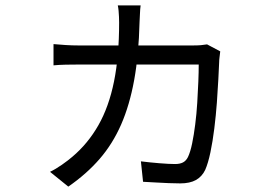

<svg xmlns="http://www.w3.org/2000/svg" viewBox="-20 -633 1040 714"><path d="M503 -613Q501 -599 500.5 -582.5Q500 -566 499 -552Q496 -429 479 -335.5Q462 -242 430.5 -170Q399 -98 350.5 -42Q302 14 234 61L166 6Q187 -4 210.5 -20.5Q234 -37 249 -50Q307 -99 346 -167.5Q385 -236 404 -330Q423 -424 423 -549Q423 -558 422.5 -570Q422 -582 421 -593Q420 -604 418 -613ZM799 -442Q798 -432 796.5 -421Q795 -410 795 -402Q794 -379 792 -339Q790 -299 786.5 -251.5Q783 -204 777 -155.5Q771 -107 762.5 -66.5Q754 -26 743 -1Q731 24 708.5 36.5Q686 49 650 49Q632 49 607 48Q582 47 557 45.5Q532 44 512 43L504 -33Q536 -29 572.5 -26Q609 -23 631 -23Q649 -23 660.5 -29Q672 -35 679 -49Q688 -68 694.5 -99.5Q701 -131 706 -170.5Q711 -210 713.5 -250.5Q716 -291 717.5 -328.5Q719 -366 719 -393H271Q247 -393 224 -392.5Q201 -392 179 -390V-469Q201 -467 224.5 -465.5Q248 -464 271 -464H699Q715 -464 727 -465Q739 -466 750 -468Z"/></svg>

Font: Noto Sans HK
Style: Regular
Weight: 400
Designer: Ryoko NISHIZUKA 西塚涼子 (kana, bopomofo & ideographs); Paul D. Hunt (Latin, Greek & Cyrillic); Sandoll Communications 산돌커뮤니
Foundry: Adobe
Version: Version 2.004-H2;hotconv 1.0.118;makeotfexe 2.5.65603